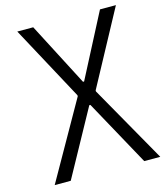

<svg xmlns="http://www.w3.org/2000/svg" viewBox="-131 -1015 955 1114"><g transform="rotate(-15 346.0 -458.5)"><path d="M371.7 -536.5H378.3L575.5 -916.7H671.2L429.7 -469.4V-462.9L692.1 0H595.7L378.3 -395.8H371.7L154.3 0H57.9L320.3 -462.9V-469.4L78.8 -916.7H174.5Z"/></g></svg>

Font: Monoid
Style: Regular
Weight: 400
Width: 4
Monospace: yes
Designer: Andreas Larsen (@larsenwork)
Version: Version 0.61